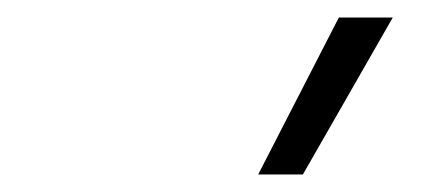

<svg xmlns="http://www.w3.org/2000/svg" viewBox="-20 -828 511 219"><path d="M274.5 -629 366.5 -808H428L325.5 -629Z"/></svg>

Font: Encode Sans SmCnd Lt
Style: Regular
Weight: 300
Width: 4
Designer: Multiple Designers
Foundry: Impallari Type
Version: Version 3.002; ttfautohint (v1.8.3) -l 8 -r 50 -G 200 -x 14 